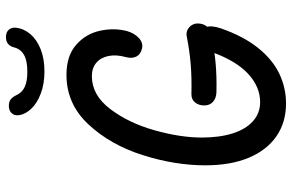

<svg xmlns="http://www.w3.org/2000/svg" viewBox="-192 -798 1003 660"><g transform="rotate(-90 310.0 -468.5)"><path d="M71.2 -264.5Q71.2 -369.5 106.5 -480.5Q141.8 -591.5 212.2 -666.8Q282.5 -742 382 -742Q447.7 -742 485.5 -708.7Q523.3 -675.3 533.8 -626.8Q544.3 -578.2 532.7 -534Q525.7 -509.2 509.2 -493.6Q492.7 -478 473.5 -482.2Q452.7 -486.8 445 -502.1Q437.3 -517.3 443.7 -539.7Q452.3 -571.7 446.9 -598Q441.5 -624.3 423.6 -639.5Q405.7 -654.7 377.5 -654.7Q312.8 -654.7 264.9 -591.8Q217 -529 191.8 -439.8Q166.7 -350.7 166.7 -276.5Q166.7 -216 180.9 -170.9Q195.2 -125.8 222.8 -101.1Q250.3 -76.3 288.8 -76.3Q340.2 -76.3 384.8 -116.7Q429.3 -157 459.8 -240.2Q467.5 -262.5 476.7 -273.7Q485.8 -284.8 497 -287.4Q508.2 -290 523.3 -285.2Q538 -280.3 543.9 -268.6Q549.8 -256.8 548.8 -242.5Q547.7 -228.2 542.2 -211.8Q515.3 -134.2 475.3 -84.1Q435.3 -34 386.8 -10.7Q338.3 12.7 283.7 12.7Q219 12.7 171.2 -20.2Q123.3 -53.2 97.2 -115.5Q71.2 -177.8 71.2 -264.5ZM277 -268.5Q277 -286.8 287.2 -299.8Q297.3 -312.8 316.2 -312.5Q370.8 -311.2 416.8 -314.8Q462.8 -318.5 514.2 -328.5Q525.7 -331 535.9 -326.3Q546.2 -321.7 552.5 -312.1Q558.8 -302.5 558.8 -291Q558.8 -272.8 549.4 -260.7Q540 -248.5 522.2 -244.3Q468.2 -233.5 422.1 -229.3Q376 -225.2 323.5 -226.5Q302.8 -226.8 289.9 -238Q277 -249.2 277 -268.5ZM243.8 -903.7Q241.2 -919.5 249.6 -929.4Q258 -939.3 272.7 -940Q288.5 -940.7 297.3 -934.1Q306.2 -927.5 312.8 -913.2Q322.2 -893.8 341.4 -885.2Q360.7 -876.5 392.7 -876.5Q431.5 -876.5 451.7 -888.5Q471.8 -900.5 477 -923.7Q480.5 -936.7 489.9 -943.7Q499.3 -950.7 515 -950Q529.7 -949.3 537.8 -939.7Q546 -930 544.2 -914.8Q540.8 -887.8 521.9 -865.8Q503 -843.7 470.2 -830.7Q437.5 -817.7 394 -817.7Q351 -817.7 318.2 -830.2Q285.3 -842.7 266.3 -862.4Q247.3 -882.2 243.8 -903.7Z"/></g></svg>

Font: Monaspace Radon Var
Style: Regular
Weight: 400
Designer: Riley Cran and the Lettermatic Team
Version: Version 1.000 (Monaspace Radon Var)